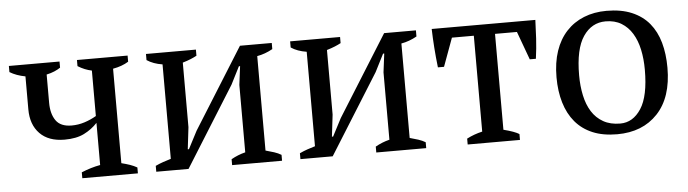

<svg xmlns="http://www.w3.org/2000/svg" viewBox="-39 -656 2908 812"><g transform="rotate(-5 1415.0 -250.0)"><path d="M15 -500H230V-474Q220 -467 205 -460.5Q190 -454 171 -450V-330Q171 -283 191 -254.5Q211 -226 258 -226Q286 -226 312.5 -234.5Q339 -243 363 -257V-450Q333 -456 304 -474V-500H519V-474Q492 -457 453 -450V-49Q473 -44 489 -38.5Q505 -33 519 -25V0H283V-25Q324 -42 363 -49V-228Q339 -202 306 -185.5Q273 -169 223 -169Q155 -169 118 -207Q81 -245 81 -310V-450Q43 -457 15 -474Z M597 -500H809V-474Q798 -468 783.5 -462Q769 -456 749 -450V-176L738 -83H743L782 -158L996 -500H1131V-474Q1099 -456 1065 -450V-49Q1084 -44 1101 -38.5Q1118 -33 1131 -25V0H919V-25Q947 -41 979 -49V-335L989 -414H984L946 -339L734 0H597V-25Q614 -33 630 -38.5Q646 -44 663 -49V-450Q624 -456 597 -474Z M1209 -500H1421V-474Q1410 -468 1395.5 -462Q1381 -456 1361 -450V-176L1350 -83H1355L1394 -158L1608 -500H1743V-474Q1711 -456 1677 -450V-49Q1696 -44 1713 -38.5Q1730 -33 1743 -25V0H1531V-25Q1559 -41 1591 -49V-335L1601 -414H1596L1558 -339L1346 0H1209V-25Q1226 -33 1242 -38.5Q1258 -44 1275 -49V-450Q1236 -456 1209 -474Z M2141 0H1919V-25Q1950 -41 1985 -49V-456H1892L1848 -336H1822Q1817 -379 1814 -420.5Q1811 -462 1810 -500H2250Q2249 -464 2246.5 -421.5Q2244 -379 2238 -336H2212L2168 -456H2075V-49Q2122 -37 2141 -25Z M2318 0ZM2318 -250Q2318 -313 2334.5 -361.5Q2351 -410 2382 -443.5Q2413 -477 2456.5 -494.5Q2500 -512 2553 -512Q2615 -512 2660 -493Q2705 -474 2733.5 -439.5Q2762 -405 2775.5 -357Q2789 -309 2789 -250Q2789 -124 2725 -56Q2661 12 2553 12Q2493 12 2449 -6.5Q2405 -25 2376 -59.5Q2347 -94 2332.5 -142.5Q2318 -191 2318 -250ZM2414 -250Q2414 -205 2422.5 -165Q2431 -125 2449.5 -95.5Q2468 -66 2498 -49Q2528 -32 2570 -32Q2624 -32 2658.5 -85Q2693 -138 2693 -250Q2693 -296 2684.5 -335.5Q2676 -375 2658 -404.5Q2640 -434 2612 -451Q2584 -468 2545 -468Q2486 -468 2450 -415Q2414 -362 2414 -250Z"/></g></svg>

Font: PT Serif
Style: Regular
Weight: 400
Designer: A.Korolkova, O.Umpeleva, V.Yefimov
Foundry: ParaType Ltd
Version: Version 1.000W OFL; ttfautohint (v1.6)